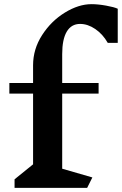

<svg xmlns="http://www.w3.org/2000/svg" viewBox="-20 -903 586 923"><path d="M546 -861V-697H498Q474 -739 438 -763.5Q402 -788 365 -788Q323 -788 301 -751Q279 -714 279 -643V-504H454V-453H279V-92L424 -50L399 0H50V-41L139 -113V-453H25V-504H139V-589Q139 -667 182.5 -734.5Q226 -802 292 -842.5Q358 -883 420 -883Q451 -883 490 -876Q529 -869 546 -861Z"/></svg>

Font: Inknut Antiqua SemiBold
Style: Regular
Weight: 600
Designer: Claus Eggers Sørensen
Foundry: Claus Eggers Sørensen
Version: Version 1.003; ttfautohint (v1.8.2) -l 8 -r 50 -G 200 -x 14 